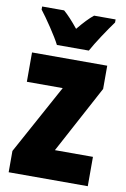

<svg xmlns="http://www.w3.org/2000/svg" viewBox="-87 -818 570 870"><g transform="rotate(10 198.5 -383.0)"><path d="M131 -606H278C299 -645 345 -714 373 -752V-766H274C254 -750 231 -726 204 -693C178 -725 156 -749 136 -766H35V-752C61 -719 114 -641 131 -606ZM380 0V-135H205L372 -446V-553H26V-418H191L16 -98V0Z"/></g></svg>

Font: Noto Sans Oriya ExtCond Blk
Style: Regular
Weight: 900
Width: 2
Designer: Amélie Bonet and Sol Matas
Foundry: Google LLC
Version: Version 2.006